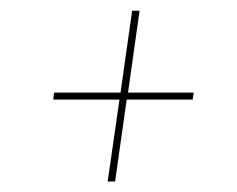

<svg xmlns="http://www.w3.org/2000/svg" viewBox="-20 -513 449 364"><path d="M244.6 -492.7 222.7 -337.4H347.2L345.2 -324.2H220.2L198.2 -168.9H184.1L206.5 -324.2H81.1L82.5 -337.4H208.5L230.5 -492.7Z"/></svg>

Font: Fira Sans Compressed Hair
Style: Italic
Weight: 100
Width: 3
Italic angle: -8°
Designer: Carrois Corporate & Edenspiekermann AG
Foundry: Carrois Corporate GbR & Edenspiekermann AG
Version: Version 4.203;PS 004.203;hotconv 1.0.88;makeotf.lib2.5.64775